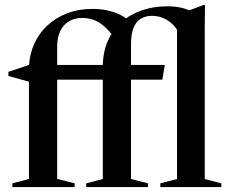

<svg xmlns="http://www.w3.org/2000/svg" viewBox="-20 -756 932 776"><path d="M509.5 -32.5 578 -15V0H328.5V-15L395.5 -32.5V-486Q395.5 -544 415.2 -589.2Q435 -634.5 470.5 -666.2Q506 -698 553.2 -714.2Q600.5 -730.5 655 -730.5Q685.5 -730.5 710.5 -725.2Q735.5 -720 760.5 -707L730 -708.5L802.5 -736H808.5L807.5 -648V-32.5L874.5 -15V0H628V-15L695.5 -32.5V-636Q679 -661.5 652.5 -676.8Q626 -692 594.5 -692Q567 -692 548 -679.8Q529 -667.5 519.2 -642.2Q509.5 -617 509.5 -577ZM281.5 0H30V-15L97 -32.5V-473.5Q97 -529.5 116.8 -575Q136.5 -620.5 171.5 -653Q206.5 -685.5 252.8 -702.8Q299 -720 352 -720Q382.5 -720 408.8 -715Q435 -710 457.2 -700.2Q479.5 -690.5 498 -675.5L437.5 -610Q406 -650.5 377.2 -667Q348.5 -683.5 313 -683.5Q281.5 -683.5 258.5 -669.8Q235.5 -656 223.2 -629.8Q211 -603.5 211 -566V-33L281.5 -15ZM646 -493.5 636 -434H123L103.5 -424L14 -449V-465.5L110 -498L148.5 -493.5Z"/></svg>

Font: Newsreader 60pt Medium
Style: Regular
Weight: 500
Designer: Hugues Gentile
Foundry: Production Type
Version: Version 1.003